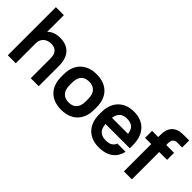

<svg xmlns="http://www.w3.org/2000/svg" viewBox="15 -1333 1976 1976"><g transform="rotate(45 1002.5 -345.5)"><path d="M65 -700H181V-457Q231 -509 320 -509Q412 -509 463.5 -454.5Q515 -400 515 -290V0H399V-290Q399 -345 372.5 -373Q346 -401 300 -401Q246 -401 214.5 -372Q183 -343 181 -295V0H65Z M850 9Q737 9 673.5 -55Q610 -119 610 -234V-266Q610 -323 626.5 -368Q643 -413 674.5 -444.5Q706 -476 750 -492.5Q794 -509 850 -509Q963 -509 1026.5 -445Q1090 -381 1090 -266V-234Q1090 -177 1073.5 -132Q1057 -87 1025.5 -55.5Q994 -24 949.5 -7.5Q905 9 850 9ZM850 -99Q907 -99 937.5 -132Q968 -165 968 -234V-266Q968 -334 936.5 -367.5Q905 -401 850 -401Q793 -401 762.5 -368Q732 -335 732 -266V-234Q732 -166 763.5 -132.5Q795 -99 850 -99Z M1395 9Q1341 9 1298 -7.5Q1255 -24 1224 -55.5Q1193 -87 1176.5 -132Q1160 -177 1160 -234V-266Q1160 -323 1176.5 -368Q1193 -413 1224 -444.5Q1255 -476 1298 -492.5Q1341 -509 1395 -509Q1504 -509 1567 -442Q1630 -375 1630 -250V-211H1276Q1281 -148 1311 -120.5Q1341 -93 1395 -93Q1448 -93 1472.5 -111.5Q1497 -130 1505 -155H1625Q1617 -120 1600 -90Q1583 -60 1555 -38Q1527 -16 1487 -3.5Q1447 9 1395 9ZM1395 -407Q1344 -407 1315 -382Q1286 -357 1278 -303H1512Q1505 -359 1475.5 -383Q1446 -407 1395 -407Z M1665 -500H1755V-535Q1755 -615 1797 -657.5Q1839 -700 1917 -700H2005V-598H1935Q1871 -598 1871 -527V-500H1985V-398H1871V0H1755V-398H1665Z"/></g></svg>

Font: Retni Sans
Style: Bold
Weight: 700
Designer: Vitaly Kuzmin
Foundry: ParaType Ltd.
Version: Version 1.00;March 2, 2019;FontCreator 11.5.0.2425 64-bit; t